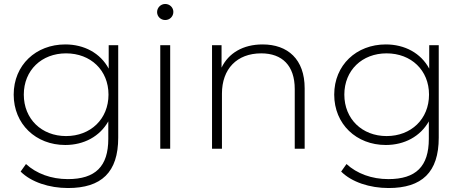

<svg xmlns="http://www.w3.org/2000/svg" viewBox="-20 -750 2338 968"><path d="M528 -404C528 -404 528 -522 528 -522C528 -522 576 -522 576 -522C576 -522 576 -56 576 -56C576 119 491 198 323 198C228 198 137 168 84 115C84 115 111 77 111 77C163 125 238 153 322 153C461 153 526 89 526 -50C526 -50 526 -138 526 -138C483 -62 403 -19 309 -19C161 -19 49 -124 49 -273C49 -422 161 -526 309 -526C405 -526 486 -482 528 -404ZM313 -64C437 -64 527 -150 527 -273C527 -396 437 -481 313 -481C190 -481 100 -396 100 -273C100 -150 190 -64 313 -64Z M813 -649C790 -649 772 -667 772 -689C772 -711 790 -730 813 -730C836 -730 854 -712 854 -690C854 -667 836 -649 813 -649ZM838 0C838 0 788 0 788 0C788 0 788 -522 788 -522C788 -522 838 -522 838 -522C838 -522 838 0 838 0Z M1304 -526C1431 -526 1516 -451 1516 -305C1516 -305 1516 0 1516 0C1516 0 1466 0 1466 0C1466 0 1466 -301 1466 -301C1466 -419 1403 -481 1297 -481C1174 -481 1099 -402 1099 -278C1099 -278 1099 0 1099 0C1099 0 1049 0 1049 0C1049 0 1049 -522 1049 -522C1049 -522 1097 -522 1097 -522C1097 -522 1097 -409 1097 -409C1132 -482 1205 -526 1304 -526Z M2144 -404C2144 -404 2144 -522 2144 -522C2144 -522 2192 -522 2192 -522C2192 -522 2192 -56 2192 -56C2192 119 2107 198 1939 198C1844 198 1753 168 1700 115C1700 115 1727 77 1727 77C1779 125 1854 153 1938 153C2077 153 2142 89 2142 -50C2142 -50 2142 -138 2142 -138C2099 -62 2019 -19 1925 -19C1777 -19 1665 -124 1665 -273C1665 -422 1777 -526 1925 -526C2021 -526 2102 -482 2144 -404ZM1929 -64C2053 -64 2143 -150 2143 -273C2143 -396 2053 -481 1929 -481C1806 -481 1716 -396 1716 -273C1716 -150 1806 -64 1929 -64Z"/></svg>

Font: TamingNoise
Style: Regular
Weight: 500
Designer: Julieta Ulanovsky
Foundry: Julieta Ulanovsky
Version: ""